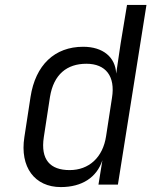

<svg xmlns="http://www.w3.org/2000/svg" viewBox="-20 -750 640 780"><path d="M227 10C313 10 373 -29 396 -99L380 0H459L575 -730H496L470 -573L452 -451C449 -518 398 -560 318 -560C202 -560 124 -486 104 -356L79 -193C60 -71 121 10 227 10ZM263 -59C184 -59 144 -101 158 -193L183 -356C198 -448 252 -491 331 -491C410 -491 449 -440 435 -353L411 -197C398 -110 341 -59 263 -59Z"/></svg>

Font: JetBrains Mono Light
Style: Italic
Weight: 336
Italic angle: -9°
Monospace: yes
Designer: Philipp Nurullin, Konstantin Bulenkov
Foundry: JetBrains
Version: Version 2.305